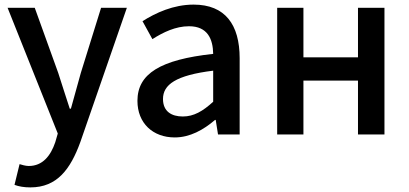

<svg xmlns="http://www.w3.org/2000/svg" viewBox="-20 -584 1776 834"><path d="M531 -550H419L331 -267L288 -112H283C266 -163 249 -218 233 -267L131 -550H13L231 -4L220 34C200 93 165 137 105 137C91 137 75 132 65 129L43 219C62 226 84 230 112 230C228 230 286 151 329 33Z M739 13C805 13 864 -20 914 -63H917L927 0H1021V-331C1021 -477 958 -564 821 -564C733 -564 656 -528 599 -492L642 -414C689 -444 743 -470 801 -470C882 -470 905 -414 906 -350C677 -325 577 -264 577 -146C577 -49 644 13 739 13ZM774 -78C725 -78 688 -100 688 -154C688 -216 743 -257 906 -277V-142C861 -101 822 -78 774 -78Z M1184 0H1298V-234H1535V0H1650V-550H1535V-335H1298V-550H1184Z"/></svg>

Font: Noto Sans T Chinese Medium
Style: Regular
Weight: 500
Designer: Ryoko NISHIZUKA (kana & ideographs); Paul D. Hunt (Latin, Greek & Cyrillic); Wenlong ZHANG (bopomofo); Sandoll Communica
Foundry: Adobe Systems Incorporated
Version: Version 1.000;PS 1;hotconv 1.0.78;makeotf.lib2.5.61930